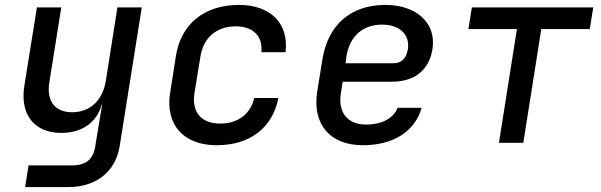

<svg xmlns="http://www.w3.org/2000/svg" viewBox="-20 -580 2440 780"><path d="M82 180H258C371 180 449 117 466 15L556 -550H457L410 -252C397 -171 345 -124 273 -124C204 -124 169 -168 180 -243L229 -550H130L79 -232C60 -114 120 -40 229 -40C313 -40 373 -82 393 -155H395L378 -53L367 14C359 68 328 92 272 92H96Z M860 10C995 10 1087 -60 1111 -182H1013C997 -116 946 -78 875 -78C799 -78 758 -122 770 -202L794 -349C806 -428 861 -473 937 -473C1008 -473 1048 -434 1042 -368H1140C1154 -484 1080 -560 951 -560C810 -560 714 -483 694 -349L671 -202C651 -72 727 10 860 10Z M1454 10C1577 10 1665 -45 1693 -142H1595C1580 -100 1531 -74 1468 -74C1392 -74 1352 -122 1365 -202L1372 -248H1572C1663 -248 1723 -294 1737 -381C1753 -486 1673 -560 1545 -560C1406 -560 1313 -480 1290 -340L1269 -210C1247 -74 1322 10 1454 10ZM1384 -323 1387 -349C1400 -433 1454 -480 1532 -480C1603 -480 1646 -440 1637 -380C1630 -339 1608 -323 1578 -323Z M2007 0H2106L2179 -462H2376L2390 -550H1897L1883 -462H2080Z"/></svg>

Font: JetBrains Mono Medium
Style: Italic
Weight: 436
Italic angle: -9°
Monospace: yes
Designer: Philipp Nurullin, Konstantin Bulenkov
Foundry: JetBrains
Version: Version 2.305